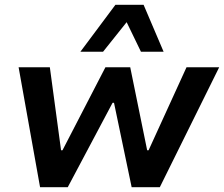

<svg xmlns="http://www.w3.org/2000/svg" viewBox="-20 -785 939 805"><path d="M148 0 58 -503H189L236 -155H242L422 -503H526L597 -155H603L762 -503H899L650 0H532L458 -354H452L264 0ZM317 -568 464 -765H582L666 -568H571L511 -692L412 -568Z"/></svg>

Font: Nunito Sans 6pt
Style: Bold Italic
Weight: 700
Italic angle: -9°
Version: Version 3.101;gftools[0.9.27]